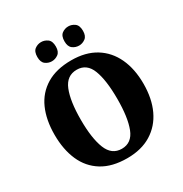

<svg xmlns="http://www.w3.org/2000/svg" viewBox="-210 -1083 1189 1250"><g transform="rotate(-30 385.0 -458.0)"><path d="M386 10Q273 10 198.5 -36Q124 -82 87.5 -165Q51 -248 51 -359Q51 -470 87.5 -552Q124 -634 199 -679.5Q274 -725 387 -725Q494 -725 568 -679.5Q642 -634 680.5 -551.5Q719 -469 719 -358Q719 -247 680.5 -164.5Q642 -82 567.5 -36Q493 10 386 10ZM386 -61Q461 -61 491.5 -139.5Q522 -218 522 -358Q522 -498 492 -576Q462 -654 387 -654Q311 -654 279.5 -576Q248 -498 248 -358Q248 -218 279.5 -139.5Q311 -61 386 -61ZM481 -782Q454 -782 432.5 -798Q411 -814 411 -853Q411 -894 432.5 -910Q454 -926 481 -926Q506 -926 528 -910Q550 -894 550 -853Q550 -814 528 -798Q506 -782 481 -782ZM276 -782Q250 -782 228.5 -798Q207 -814 207 -853Q207 -894 228.5 -910Q250 -926 276 -926Q302 -926 324 -910Q346 -894 346 -853Q346 -814 324 -798Q302 -782 276 -782Z"/></g></svg>

Font: Noto Serif Armenian SemiCondensed Black
Style: Regular
Weight: 900
Width: 4
Designer: Monotype Design Team
Foundry: Monotype Imaging Inc.
Version: Version 2.008; ttfautohint (v1.8.4.7-5d5b)